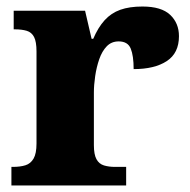

<svg xmlns="http://www.w3.org/2000/svg" viewBox="-20 -569 584 589"><path d="M15 0V-57H19Q42 -57 58 -62Q74 -67 83 -82.5Q92 -98 92 -129V-411Q92 -441 84.5 -455.5Q77 -470 62 -474.5Q47 -479 25 -479H22V-536H241L261 -450H266Q281 -485 301 -507Q321 -529 349 -539Q377 -549 417 -549Q475 -549 502 -523.5Q529 -498 529 -458Q529 -406 491.5 -381.5Q454 -357 390 -357Q390 -398 381 -420Q372 -442 344 -442Q322 -442 307.5 -427Q293 -412 284.5 -387.5Q276 -363 272 -335.5Q268 -308 268 -285V-124Q268 -95 276 -80.5Q284 -66 299 -61.5Q314 -57 333 -57H367V0Z"/></svg>

Font: Noto Serif Gujarati ExtraBold
Style: Regular
Weight: 800
Version: Version 2.102